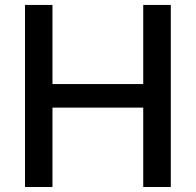

<svg xmlns="http://www.w3.org/2000/svg" viewBox="-20 -747 782 767"><path d="M79.9 0V-727.3H189.6V-411.2H552.2V-727.3H662.3V0H552.2V-317.1H189.6V0Z"/></svg>

Font: InterMG Medium
Style: Regular
Weight: 500
Designer: Rasmus Andersson
Foundry: rsms
Version: Version 3.019;December 26, 2023;FontCreator 15.0.0.2955 64-b